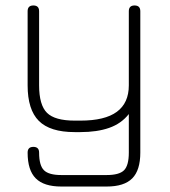

<svg xmlns="http://www.w3.org/2000/svg" viewBox="-20 -482 623 702"><path d="M204 200Q140.5 200 110.8 170.2Q81 140.5 81 76Q81 55 102 55Q123 55 123 76Q123 123 140.8 140.5Q158.5 158 204 158H370Q416 158 433.5 140.5Q451 123 451 76V-65Q423.5 -30 379.2 -14.5Q335 1 274 1H253Q163 1 122 -40Q81 -81 81 -170V-441Q81 -462 102 -462Q123 -462 123 -441V-170Q123 -98 151.8 -69.5Q180.5 -41 253 -41H274Q363.5 -41 407.2 -73.2Q451 -105.5 451 -170V-441Q451 -462 472 -462Q493 -462 493 -441V76Q493 140.5 463.5 170.2Q434 200 370 200Z"/></svg>

Font: Jura Light Light
Style: Regular
Weight: 300
Version: Version 5.106